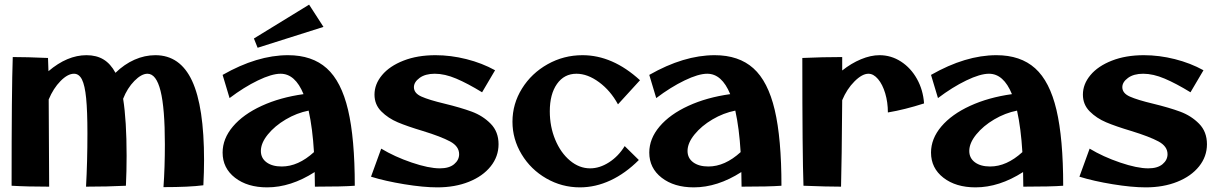

<svg xmlns="http://www.w3.org/2000/svg" viewBox="-20 -803 5255 828"><path d="M691 -181Q691 -336 672.5 -410.5Q654 -485 616 -485Q590 -485 559.5 -454Q529 -423 511 -377Q526 -283 526 -131Q526 -65 523 -2Q443 2 351 2Q357 -105 357 -228Q357 -324 351.5 -379.5Q346 -435 333.5 -460Q321 -485 299 -485Q272 -485 241 -453.5Q210 -422 190 -374L192 2Q96 2 30 -2Q30 -419 35 -557Q95 -557 187 -553L189 -496Q270 -565 353 -565Q396 -565 426.5 -546.5Q457 -528 478 -489Q516 -526 560 -545.5Q604 -565 650 -565Q757 -565 808.5 -454Q860 -343 860 -112Q860 -64 857 -4Q796 4 685 4Q691 -80 691 -181Z M1337 -61Q1234 5 1132 5Q1047 5 993.5 -36.5Q940 -78 940 -145Q940 -205 984.5 -257.5Q1029 -310 1108.5 -346.5Q1188 -383 1289 -397Q1253 -485 1190 -485Q1152 -485 1092 -456Q1032 -427 970 -380L940 -480Q1089 -565 1222 -565Q1326 -565 1389 -508.5Q1452 -452 1481 -329Q1510 -206 1510 -2Q1458 2 1338 2ZM1195 -85Q1266 -85 1334 -147Q1328 -249 1311 -326Q1260 -316 1212.5 -288Q1165 -260 1135 -223Q1105 -186 1105 -152Q1105 -121 1129.5 -103Q1154 -85 1195 -85ZM1075 -637 1313 -783 1375 -687 1091 -597Z M1580 -41 1624 -162Q1682 -127 1755.5 -102Q1829 -77 1877 -77Q1917 -77 1938.5 -95Q1960 -113 1960 -138Q1960 -172 1921 -193Q1882 -214 1804 -238Q1737 -258 1695.5 -275.5Q1654 -293 1624.5 -322.5Q1595 -352 1595 -395Q1595 -440 1627.5 -479Q1660 -518 1720 -541.5Q1780 -565 1858 -565Q1924 -565 1991.5 -548Q2059 -531 2115 -500L2059 -405Q1997 -443 1947.5 -464Q1898 -485 1855 -485Q1814 -485 1789.5 -467Q1765 -449 1765 -427Q1765 -401 1797.5 -386.5Q1830 -372 1897 -356Q1967 -339 2014.5 -321.5Q2062 -304 2096 -269.5Q2130 -235 2130 -181Q2130 -128 2096 -85.5Q2062 -43 2002 -19Q1942 5 1866 5Q1806 5 1723.5 -8.5Q1641 -22 1580 -41Z M2190 -278Q2190 -355 2231 -421Q2272 -487 2341.5 -526Q2411 -565 2492 -565Q2622 -565 2740 -457L2645 -353Q2613 -412 2563.5 -448.5Q2514 -485 2466 -485Q2413 -485 2382 -441Q2351 -397 2351 -323Q2351 -257 2374.5 -200.5Q2398 -144 2438 -110.5Q2478 -77 2525 -77Q2566 -77 2606.5 -103Q2647 -129 2674 -173L2735 -113Q2677 -55 2612.5 -25Q2548 5 2481 5Q2403 5 2336 -33.5Q2269 -72 2229.5 -137.5Q2190 -203 2190 -278Z M3177 -61Q3074 5 2972 5Q2887 5 2833.5 -36.5Q2780 -78 2780 -145Q2780 -205 2824.5 -257.5Q2869 -310 2948.5 -346.5Q3028 -383 3129 -397Q3093 -485 3030 -485Q2992 -485 2932 -456Q2872 -427 2810 -380L2780 -480Q2929 -565 3062 -565Q3166 -565 3229 -508.5Q3292 -452 3321 -329Q3350 -206 3350 -2Q3298 2 3178 2ZM3035 -85Q3106 -85 3174 -147Q3168 -249 3151 -326Q3100 -316 3052.5 -288Q3005 -260 2975 -223Q2945 -186 2945 -152Q2945 -121 2969.5 -103Q2994 -85 3035 -85Z M3725 -485Q3698 -485 3665 -452Q3632 -419 3612 -371Q3610 -104 3607 2Q3547 2 3445 -2Q3440 -135 3440 -553Q3528 -557 3612 -557V-499Q3651 -530 3693 -547.5Q3735 -565 3773 -565Q3823 -565 3865.5 -537.5Q3908 -510 3934.5 -462.5Q3961 -415 3965 -357Q3881 -330 3809 -318Q3809 -362 3797.5 -400.5Q3786 -439 3766.5 -462Q3747 -485 3725 -485Z M4392 -61Q4289 5 4187 5Q4102 5 4048.5 -36.5Q3995 -78 3995 -145Q3995 -205 4039.5 -257.5Q4084 -310 4163.5 -346.5Q4243 -383 4344 -397Q4308 -485 4245 -485Q4207 -485 4147 -456Q4087 -427 4025 -380L3995 -480Q4144 -565 4277 -565Q4381 -565 4444 -508.5Q4507 -452 4536 -329Q4565 -206 4565 -2Q4513 2 4393 2ZM4250 -85Q4321 -85 4389 -147Q4383 -249 4366 -326Q4315 -316 4267.5 -288Q4220 -260 4190 -223Q4160 -186 4160 -152Q4160 -121 4184.5 -103Q4209 -85 4250 -85Z M4635 -41 4679 -162Q4737 -127 4810.5 -102Q4884 -77 4932 -77Q4972 -77 4993.5 -95Q5015 -113 5015 -138Q5015 -172 4976 -193Q4937 -214 4859 -238Q4792 -258 4750.5 -275.5Q4709 -293 4679.5 -322.5Q4650 -352 4650 -395Q4650 -440 4682.5 -479Q4715 -518 4775 -541.5Q4835 -565 4913 -565Q4979 -565 5046.5 -548Q5114 -531 5170 -500L5114 -405Q5052 -443 5002.5 -464Q4953 -485 4910 -485Q4869 -485 4844.5 -467Q4820 -449 4820 -427Q4820 -401 4852.5 -386.5Q4885 -372 4952 -356Q5022 -339 5069.5 -321.5Q5117 -304 5151 -269.5Q5185 -235 5185 -181Q5185 -128 5151 -85.5Q5117 -43 5057 -19Q4997 5 4921 5Q4861 5 4778.5 -8.5Q4696 -22 4635 -41Z"/></svg>

Font: Otomanopee One
Style: Regular
Weight: 400
Designer: Das Ende der Wildnis
Foundry: Gutenberg Labo
Version: Version 3.005